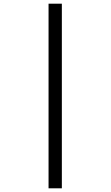

<svg xmlns="http://www.w3.org/2000/svg" viewBox="-20 -780 599 1040"><path d="M243 240H315V-760H243Z"/></svg>

Font: Noto Serif Display
Style: Bold
Weight: 700
Designer: Monotype Design Team
Foundry: Monotype Imaging Inc.
Version: Version 2.009